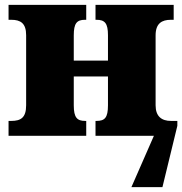

<svg xmlns="http://www.w3.org/2000/svg" viewBox="-20 -556 746 786"><path d="M680 -61C642 -61 617 -79 617 -125V-411C617 -460 642 -475 680 -475H691V-536H371V-475H375C409 -475 422 -461 422 -412V-308H282V-411C282 -460 294 -475 328 -475H333V-536H15V-475H26C64 -475 87 -461 87 -412V-125C87 -74 65 -61 26 -61H15V0H333V-61H329C296 -61 282 -74 282 -125V-243H422V-125C422 -74 409 -61 375 -61H371V0H610L518 210H645L706 -41V-61Z"/></svg>

Font: UArctic Serif Black
Style: Regular
Weight: 900
Designer: Customization by Puisto advertising & original work Monotype Design Team
Foundry: Monotype Imaging Inc.
Version: Version 2.004